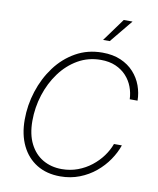

<svg xmlns="http://www.w3.org/2000/svg" viewBox="-101 -1022 916 1110"><g transform="rotate(10 357.5 -467.0)"><path d="M328.6 9.8Q249 9.8 191.2 -25.6Q133.3 -61 101.8 -125.7Q70.3 -190.4 70.3 -277.8Q70.3 -363.3 96.7 -445.1Q123 -526.9 171.9 -592.8Q220.7 -658.7 290.3 -698Q359.9 -737.3 446.3 -737.3Q508.3 -737.3 554.4 -717.3Q600.6 -697.3 631.6 -663.1Q662.6 -628.9 678 -586.4Q693.4 -543.9 693.8 -499H647.9Q646.5 -536.6 633.3 -571.5Q620.1 -606.4 594.7 -634Q569.3 -661.6 532 -678Q494.6 -694.3 444.8 -694.3Q371.1 -694.3 310.5 -659.4Q250 -624.5 206.3 -565.2Q162.6 -505.9 138.9 -431.6Q115.2 -357.4 115.2 -278.8Q115.2 -199.2 143.1 -144.3Q170.9 -89.4 219.5 -61.3Q268.1 -33.2 330.1 -33.2Q380.4 -33.2 424.1 -49.6Q467.8 -65.9 503.2 -93.8Q538.6 -121.6 564 -156.2Q589.4 -190.9 603 -228.5H649.4Q634.3 -184.1 605.2 -141.6Q576.2 -99.1 534.9 -64.9Q493.7 -30.8 441.4 -10.5Q389.2 9.8 328.6 9.8ZM436.5 -810.1 534.2 -944.3H585.9L475.6 -810.1Z"/></g></svg>

Font: Inter 18pt ExtraLight
Style: Italic
Weight: 250
Italic angle: -9.3988°
Designer: Rasmus Andersson
Foundry: rsms
Version: Version 4.001;git-66647c0bb